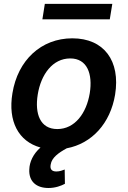

<svg xmlns="http://www.w3.org/2000/svg" viewBox="-20 -747 647 974"><path d="M549.7 -727.3H207.4L195 -648.8H536.9ZM346.9 -552.6C188.6 -552.6 70 -441.4 43 -273.8C19.5 -132.1 73.5 -29.5 185.4 1.4C148.4 33.7 129.6 74.6 128.6 112.9C125.7 173.7 164.4 206.7 225.9 206.7C261.4 206.7 290.8 195.3 309.3 185.4L308.2 112.9C297.9 116.8 283.7 122.9 266 122.9C241.5 122.9 232.6 110.1 237.2 87.4C242.5 52.9 276.3 28.4 318.5 5.3C446.4 -18.8 539.8 -121.4 563.9 -267C591.6 -438.2 507.8 -552.6 346.9 -552.6ZM435.4 -274.5C418.7 -172.6 359.7 -92.3 270.6 -92.3C183.9 -92.3 155.5 -169.4 171.5 -267.8C187.9 -369.3 246.8 -450.6 336.3 -450.6C422.2 -450.6 451 -372.5 435.4 -274.5Z"/></svg>

Font: TID UI Semi Bold
Style: Italic
Weight: 600
Italic angle: -9.39999°
Designer: The TID Project Authors
Foundry: Bakken & Bæck
Version: Version 1.001;hotconv 1.0.109;makeotfexe 2.5.65596